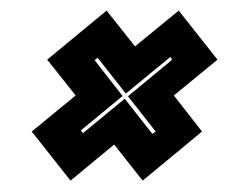

<svg xmlns="http://www.w3.org/2000/svg" viewBox="-20 -472 458 354"><path d="M243 -139 190.5 -205.5 110 -139 38.5 -229.5 119.5 -296 67 -362 176.5 -452.5 229 -386.5 309.5 -452.5 381 -362 300.5 -296 352.5 -229.5ZM261 -225 267 -229.5 216 -294.5 297.5 -362 294 -367 212 -299.5 160 -365.5 154.5 -361 206 -295 129 -231.5 133 -226.5 210 -290Z"/></svg>

Font: Tourney Condensed ExtraBold
Style: Italic
Weight: 800
Width: 3
Italic angle: -12°
Designer: Tyler Finck
Foundry: Etcetera Type Co
Version: Version 1.010; ttfautohint (v1.8.3)